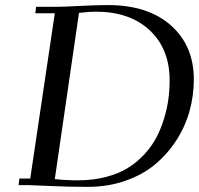

<svg xmlns="http://www.w3.org/2000/svg" viewBox="-20 -729 783 756"><path d="M53.2 0 56.2 -25.9H99.1L195.8 -676.8H119.1L122.1 -702.1H196.8Q231 -702.1 293.7 -705.6Q356.4 -709 404.8 -709Q563 -709 653.1 -628.9Q743.2 -548.8 743.2 -416Q743.2 -352.1 726.1 -291Q709 -230 674.1 -176Q639.2 -122.1 590.1 -81.3Q541 -40.5 472.7 -16.8Q404.3 6.8 325.2 6.8Q252 6.8 179 3.4Q106 0 95.2 0ZM195.8 -23.9Q236.3 -19 287.1 -19Q346.7 -19 397.2 -32.2Q447.8 -45.4 484.1 -68.1Q520.5 -90.8 549.3 -122.3Q578.1 -153.8 596.2 -188.5Q614.3 -223.1 626.2 -262.9Q638.2 -302.7 643.1 -339.4Q647.9 -376 647.9 -413.1Q647.9 -536.1 569.6 -609.6Q491.2 -683.1 356.9 -683.1Q331.1 -683.1 291 -678.2Z"/></svg>

Font: Dehuti
Style: Bold-Italic
Weight: 700
Version: Version 1.2